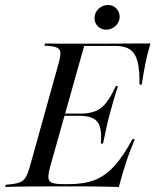

<svg xmlns="http://www.w3.org/2000/svg" viewBox="-39 -744 618 764"><path d="M-18.5 0 -16.1 -8.9Q17.7 -11.3 35.5 -16.9Q53.2 -22.6 62.1 -36.7Q71 -50.8 79 -78.2L194.4 -492.7Q202.4 -521 201.2 -535.5Q200 -550 185.1 -555.6Q170.2 -561.3 137.9 -562.1L140.3 -571Q163.7 -570.2 200.8 -570.2Q237.9 -570.2 288.7 -570.2Q328.2 -570.2 364.9 -570.2Q401.6 -570.2 435.5 -570.6Q469.4 -571 500.4 -571Q531.5 -571 559.7 -571Q547.6 -531.5 539.5 -491.1Q531.5 -450.8 525 -407.3H516.1Q516.9 -466.1 508.1 -499.6Q499.2 -533.1 478.2 -547.2Q457.3 -561.3 419.4 -561.3H296L159.7 -77.4Q148.4 -35.5 158.1 -23.4Q167.7 -11.3 210.5 -11.3H235.5Q295.2 -11.3 337.9 -27.8Q380.6 -44.4 416.1 -83.5Q451.6 -122.6 487.9 -190.3H497.6Q475.8 -138.7 460.9 -92.3Q446 -46 433.9 0Q408.9 -0.8 384.3 -1.2Q359.7 -1.6 334.7 -2Q309.7 -2.4 283.1 -2.4Q256.5 -2.4 227.4 -2.4Q145.2 -2.4 83.5 -2Q21.8 -1.6 -18.5 0ZM191.1 -283.1 193.5 -291.9H357.3L354.8 -283.1ZM362.1 -172.6Q367.7 -234.7 348.8 -258.9Q329.8 -283.1 278.2 -283.1L279.8 -291.9Q316.1 -291.9 340.3 -301.6Q364.5 -311.3 383.5 -335.1Q402.4 -358.9 421.8 -401.6H430.6Q427.4 -392.7 421.4 -373.4Q415.3 -354 408.9 -331Q402.4 -308.1 396.8 -287.1Q393.5 -275 390.3 -261.3Q387.1 -247.6 383.9 -232.7Q380.6 -217.7 377.4 -202.8Q374.2 -187.9 371 -172.6ZM383.9 -625.8Q363.7 -625.8 350.4 -639.1Q337.1 -652.4 337.1 -672.6Q337.1 -693.5 353.2 -708.9Q369.4 -724.2 390.3 -724.2Q410.5 -724.2 423.8 -710.5Q437.1 -696.8 437.1 -677.4Q437.1 -656.5 421 -641.1Q404.8 -625.8 383.9 -625.8Z"/></svg>

Font: Playfair 144pt
Style: Italic
Weight: 400
Italic angle: -15.6°
Designer: Claus Eggers Sørensen
Foundry: Claus Eggers Sørensen
Version: Version 2.001;gftools[0.9.30]